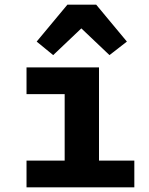

<svg xmlns="http://www.w3.org/2000/svg" viewBox="-20 -806 640 826"><path d="M94.1 0H557.9V-115.1H405.9V-516H94.1V-400.9H258.2V-115.1H94.1ZM137.8 -627.1 208.8 -568.9 329.9 -683.9 451 -568.9 525.9 -627.1 393.8 -785.9H269.9Z"/></svg>

Font: Margiela Mono Bold
Style: Regular
Weight: 700
Designer: Mike Abbink, Paul van der Laan, Pieter van Rosmalen
Foundry: Bold Monday
Version: Version 2.003 2021